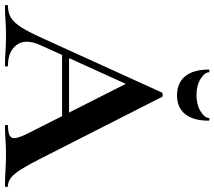

<svg xmlns="http://www.w3.org/2000/svg" viewBox="-73 -795 860 770"><g transform="rotate(90 357.0 -410.0)"><path d="M171 -229 186 -257H474L481 -229ZM717 -12Q722 -12 722 -6Q722 0 717 0Q687 0 654.5 -2Q622 -4 592 -4Q558 -4 533 -2Q508 0 477 0Q473 0 473 -6Q473 -12 477 -12Q518 -12 524.5 -28.5Q531 -45 506 -94L303 -495L352 -581L153 -142Q126 -82 152 -47Q178 -12 234 -12Q239 -12 239 -6Q239 0 234 0Q204 0 179 -2Q154 -4 116 -4Q77 -4 53.5 -2Q30 0 -4 0Q-8 0 -8 -6Q-8 -12 -4 -12Q23 -12 42.5 -23.5Q62 -35 81.5 -65.5Q101 -96 126 -152L343 -629Q344 -632 352 -632.5Q360 -633 361 -629L611 -137Q635 -90 652.5 -62.5Q670 -35 685.5 -23.5Q701 -12 717 -12ZM354 -690Q304 -690 277.5 -723Q251 -756 251 -817Q251 -820 256.5 -820Q262 -820 262 -818Q262 -801 288 -784.5Q314 -768 354 -768Q392 -768 418.5 -784.5Q445 -801 445 -818Q445 -820 450.5 -820Q456 -820 456 -817Q456 -756 430 -723Q404 -690 354 -690Z"/></g></svg>

Font: Cormorant Infant Light
Style: Bold
Weight: 700
Version: Version 4.001